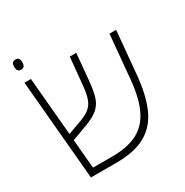

<svg xmlns="http://www.w3.org/2000/svg" viewBox="-164 -843 939 976"><g transform="rotate(-30 305.5 -355.5)"><path d="M92 0 40 -586H78L108 -246L196 -278Q244 -296 264 -326Q284 -356 290 -420L306 -586H344L330 -434Q325 -380 315 -344Q305 -308 279 -284Q253 -260 201 -241L111 -208L126 -38H240Q326 -38 383.5 -66Q441 -94 473.5 -158.5Q506 -223 516 -335L539 -586H578L555 -335Q545 -225 513 -150.5Q481 -76 416 -38Q351 0 242 0ZM59 -652Q45 -652 40 -660.5Q35 -669 35 -682Q35 -695 40 -703Q45 -711 59 -711Q73 -711 78 -703Q83 -695 83 -682Q83 -669 78 -660.5Q73 -652 59 -652Z"/></g></svg>

Font: Noto Sans Hebrew SemiCondensed ExtraLight
Style: Regular
Weight: 200
Width: 4
Designer: Monotype Design Team
Foundry: Monotype Imaging Inc.
Version: Version 2.004; ttfautohint (v1.8.4.7-5d5b)